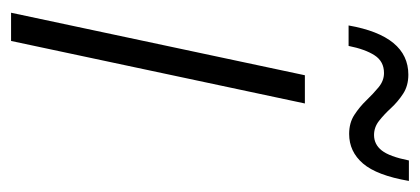

<svg xmlns="http://www.w3.org/2000/svg" viewBox="-226 -533 759 347"><g transform="rotate(90 153.5 -359.5)"><path d="M3 0 116 -531H167L54 0ZM26 -610Q45 -718 115 -718Q135 -718 149.5 -708.5Q164 -699 175.5 -686.5Q187 -674 198.5 -665Q210 -656 224 -656Q241 -656 252 -670Q263 -684 270 -719H307Q297 -661 275.5 -636Q254 -611 222 -611Q202 -611 187.5 -620.5Q173 -630 161.5 -642Q150 -654 138 -664Q126 -674 112 -674Q91 -674 80 -657Q69 -640 63 -610Z"/></g></svg>

Font: Noto Sans ExtraCondensed Light
Style: Italic
Weight: 300
Width: 2
Italic angle: -12°
Designer: Monotype Design Team
Foundry: Monotype Imaging Inc.
Version: Version 2.013; ttfautohint (v1.8.4.7-5d5b)